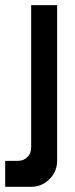

<svg xmlns="http://www.w3.org/2000/svg" viewBox="-42 -720 288 740"><path d="M78.1 -700.2H178.2V-100.1Q178.2 -59.1 148.7 -29.5Q119.1 0 78.1 0H-22V-100.1H27.8Q48.8 -100.1 63.5 -114.5Q78.1 -128.9 78.1 -149.9Z"/></svg>

Font: OSP-DIN
Style: DIN
Weight: 500
Width: 3
Version: Version 001.000